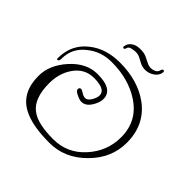

<svg xmlns="http://www.w3.org/2000/svg" viewBox="-160 -702 874 874"><g transform="rotate(45 277.0 -265.0)"><path d="M278 36Q163 36 104 3Q27 -39 27 -145Q27 -215 84 -278Q141 -341 212 -341Q311 -341 311 -279Q311 -255 292 -226Q274 -199 248 -199Q236 -199 218 -208Q196 -218 196 -228Q196 -240 207 -240Q212 -240 224 -232Q238 -223 248 -223Q263 -223 275 -243Q287 -263 287 -279Q287 -317 212 -317Q152 -317 116 -264Q85 -218 85 -156Q85 -58 135 -21Q157 -4 193 4Q229 12 278 12Q368 12 429 -55Q491 -123 491 -213Q491 -318 403 -375Q327 -425 218 -425Q150 -425 100 -384Q46 -342 46 -275Q46 -257 36 -257Q32 -257 32 -264Q32 -352 98 -403Q157 -450 247 -450Q363 -450 441 -393Q527 -329 527 -214Q527 -115 452 -40Q377 36 278 36ZM212 -507Q207 -507 207 -514Q209 -534 225.5 -546.5Q242 -559 270 -559Q293 -559 308.5 -552Q324 -545 337 -538Q350 -531 364 -531Q375 -531 386.5 -536.5Q398 -542 401 -553Q404 -566 411 -566Q417 -566 417 -557Q415 -536 395 -521.5Q375 -507 351 -507Q333 -507 319 -514Q305 -521 292 -528Q279 -535 263 -535Q256 -535 240 -532Q224 -529 221 -517Q219 -507 212 -507Z"/></g></svg>

Font: Ole
Style: Regular
Weight: 400
Designer: Robert E. Leuschke
Foundry: Robert E. Leuschke
Version: Version 1.010; ttfautohint (v1.8.3)